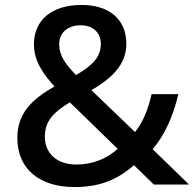

<svg xmlns="http://www.w3.org/2000/svg" viewBox="-20 -745 784 775"><path d="M309 -725C189 -725 117 -664 117 -566C117 -495 158 -443 200 -396C107 -343 50 -287 50 -188C50 -64 138 10 281 10C393 10 460 -26 521 -78L601 0H743L596 -143C645 -199 679 -277 700 -365H592C578 -305 558 -252 525 -212L349 -381C430 -428 490 -484 490 -568C490 -667 421 -725 309 -725ZM306 -643C355 -643 387 -613 387 -568C387 -518 358 -483 287 -442C244 -486 219 -521 219 -566C219 -615 255 -643 306 -643ZM262 -332 455 -144C417 -110 363 -81 287 -81C210 -81 161 -126 161 -193C161 -258 198 -293 262 -332Z"/></svg>

Font: Noto Sans Cherokee Medium
Style: Regular
Weight: 500
Designer: Monotype Design Team
Foundry: Monotype Imaging Inc.
Version: Version 2.001